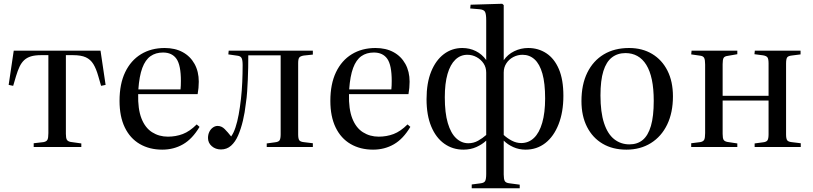

<svg xmlns="http://www.w3.org/2000/svg" viewBox="-20 -781 4319 1020"><path d="M159 0V-20L211 -26Q227 -29 232 -38.5Q237 -48 237 -74V-488H198Q166 -488 144.5 -481.5Q123 -475 108.5 -461.5Q94 -448 84 -427Q74 -406 65 -376L50 -325L26 -330L53 -512H514L541 -330L517 -325L502 -377Q491 -416 476 -440.5Q461 -465 436 -476.5Q411 -488 368 -488H330V-70Q330 -48 335 -39Q340 -30 355 -27L412 -19V0Z M842 14Q774 14 722.5 -16Q671 -46 643 -104Q615 -162 615 -245Q615 -335 645 -397.5Q675 -460 729 -493Q783 -526 855 -526Q910 -526 950.5 -504Q991 -482 1013.5 -441.5Q1036 -401 1036 -347Q1036 -330 1034.5 -314Q1033 -298 1030 -281H714Q712 -202 731.5 -152Q751 -102 788 -78.5Q825 -55 872 -55Q914 -55 951 -69Q988 -83 1025 -120L1040 -107Q1002 -43 952.5 -14.5Q903 14 842 14ZM715 -306H939Q940 -315 940.5 -326.5Q941 -338 941 -351Q941 -435 917.5 -468.5Q894 -502 846 -502Q807 -502 779.5 -482.5Q752 -463 736 -420Q720 -377 715 -306Z M1154 13Q1125 13 1105 -4.5Q1085 -22 1085 -48Q1085 -66 1092 -80.5Q1099 -95 1111 -103.5Q1123 -112 1136 -112Q1157 -112 1173.5 -95.5Q1190 -79 1208 -56Q1215 -66 1220.5 -77.5Q1226 -89 1231 -104Q1241 -134 1248 -172.5Q1255 -211 1260 -255Q1265 -299 1267 -345Q1269 -391 1269 -435Q1269 -462 1263.5 -472.5Q1258 -483 1242 -485L1193 -492L1195 -512H1642V-491L1594 -486Q1576 -483 1570 -475.5Q1564 -468 1564 -446V-67Q1564 -45 1569.5 -36.5Q1575 -28 1593 -26L1642 -20V0H1397V-19L1441 -25Q1460 -27 1465.5 -36Q1471 -45 1471 -68V-487H1299Q1299 -454 1298.5 -422Q1298 -390 1296.5 -358.5Q1295 -327 1293 -295Q1291 -263 1286 -231Q1281 -184 1270.5 -140Q1260 -96 1245 -61.5Q1230 -27 1207.5 -7Q1185 13 1154 13Z M1962 14Q1894 14 1842.5 -16Q1791 -46 1763 -104Q1735 -162 1735 -245Q1735 -335 1765 -397.5Q1795 -460 1849 -493Q1903 -526 1975 -526Q2030 -526 2070.5 -504Q2111 -482 2133.5 -441.5Q2156 -401 2156 -347Q2156 -330 2154.5 -314Q2153 -298 2150 -281H1834Q1832 -202 1851.5 -152Q1871 -102 1908 -78.5Q1945 -55 1992 -55Q2034 -55 2071 -69Q2108 -83 2145 -120L2160 -107Q2122 -43 2072.5 -14.5Q2023 14 1962 14ZM1835 -306H2059Q2060 -315 2060.5 -326.5Q2061 -338 2061 -351Q2061 -435 2037.5 -468.5Q2014 -502 1966 -502Q1927 -502 1899.5 -482.5Q1872 -463 1856 -420Q1840 -377 1835 -306Z M2486 219V199L2532 193Q2552 191 2557.5 180.5Q2563 170 2563 143V-34Q2542 -14 2511 0Q2480 14 2442 14Q2385 14 2340.5 -17.5Q2296 -49 2271 -109Q2246 -169 2246 -254Q2246 -340 2270.5 -400.5Q2295 -461 2338 -493.5Q2381 -526 2436 -526Q2475 -526 2508 -509.5Q2541 -493 2563 -462V-673Q2563 -707 2556.5 -718.5Q2550 -730 2527 -732L2478 -736L2480 -756L2648 -761L2656 -754V-461Q2677 -492 2712 -509Q2747 -526 2786 -526Q2840 -526 2882.5 -498Q2925 -470 2949 -414Q2973 -358 2973 -272Q2973 -186 2947.5 -121Q2922 -56 2877 -21Q2832 14 2772 14Q2737 14 2707 0.5Q2677 -13 2656 -34V146Q2656 170 2661.5 180.5Q2667 191 2688 193L2741 200V219ZM2468 -20Q2496 -20 2520 -33.5Q2544 -47 2563 -64V-395Q2563 -423 2549 -444Q2535 -465 2512 -477.5Q2489 -490 2463 -490Q2426 -490 2399 -464Q2372 -438 2357.5 -388Q2343 -338 2343 -264Q2343 -181 2359 -127Q2375 -73 2403.5 -46.5Q2432 -20 2468 -20ZM2749 -21Q2788 -21 2816.5 -48Q2845 -75 2860.5 -128.5Q2876 -182 2876 -258Q2876 -339 2861.5 -390Q2847 -441 2820 -465.5Q2793 -490 2756 -490Q2730 -490 2707 -478Q2684 -466 2670 -444.5Q2656 -423 2656 -396V-64Q2674 -47 2698.5 -34Q2723 -21 2749 -21Z M3308 14Q3235 14 3181.5 -17.5Q3128 -49 3098.5 -107Q3069 -165 3069 -244Q3069 -332 3100 -395Q3131 -458 3187.5 -492Q3244 -526 3322 -526Q3392 -526 3444.5 -494.5Q3497 -463 3526 -405.5Q3555 -348 3555 -269Q3555 -183 3524.5 -119.5Q3494 -56 3438 -21Q3382 14 3308 14ZM3324 -14Q3366 -14 3394.5 -37.5Q3423 -61 3438 -112Q3453 -163 3453 -245Q3453 -310 3443 -357.5Q3433 -405 3413.5 -436.5Q3394 -468 3366 -483.5Q3338 -499 3303 -499Q3261 -499 3231 -476Q3201 -453 3185.5 -403.5Q3170 -354 3170 -274Q3170 -185 3189 -127Q3208 -69 3243 -41.5Q3278 -14 3324 -14Z M3652 0V-20L3700 -26Q3716 -29 3721 -38.5Q3726 -48 3726 -74V-438Q3726 -463 3721 -473Q3716 -483 3701 -485L3652 -492L3654 -512H3897V-493L3845 -484Q3829 -482 3824 -473Q3819 -464 3819 -440V-272H4063V-444Q4063 -467 4057.5 -475.5Q4052 -484 4034 -487L3988 -493L3990 -512H4233V-492L4186 -486Q4167 -484 4161.5 -475.5Q4156 -467 4156 -443V-67Q4156 -45 4161.5 -36.5Q4167 -28 4185 -26L4234 -20V0H3989V-19L4034 -25Q4052 -27 4057.5 -36Q4063 -45 4063 -68V-247H3819V-70Q3819 -47 3824 -38.5Q3829 -30 3844 -27L3897 -19V0Z"/></svg>

Font: Literata 60pt
Style: Regular
Weight: 400
Designer: Latin by Veronika Burian and Jose Scaglione. Greek by Irene Vlachou. Cyrillic by Vera Evstafieva.
Foundry: TypeTogether
Version: Version 3.002